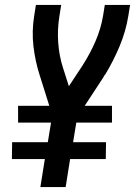

<svg xmlns="http://www.w3.org/2000/svg" viewBox="-20 -755 545 775"><path d="M143 0 161 -113H28L29 -181H173L186 -260H53V-328H179L140 -452Q122 -508 115 -568.5Q108 -629 118 -691L125 -735H227L220 -691Q211 -636 215 -582Q219 -528 235 -479L258 -407L312 -489Q343 -537 365 -587.5Q387 -638 396 -691L403 -735H505L498 -691Q488 -629 463 -569Q438 -509 404 -453H403Q401 -450 399.5 -447Q398 -444 396 -441L322 -328H432V-260H288L275 -181H408L407 -113H263L245 0Z"/></svg>

Font: Iosevka Curly Semibold
Style: Italic
Weight: 600
Italic angle: -9°
Monospace: yes
Designer: Belleve Invis
Foundry: Belleve Invis
Version: Version 22.1.2; ttfautohint (v1.8.4)